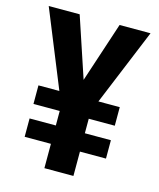

<svg xmlns="http://www.w3.org/2000/svg" viewBox="-108 -791 720 869"><g transform="rotate(15 251.5 -357.0)"><path d="M251 -432 344 -714H489L341 -355H441V-268H319V-200H441V-114H319V0H183V-114H60V-200H183V-268H60V-355H158L12 -714H157Z"/></g></svg>

Font: Noto Sans Myanmar UI Condensed
Style: Bold
Weight: 700
Width: 3
Designer: Monotype Design Team
Foundry: Monotype Imaging Inc.
Version: Version 2.103; ttfautohint (v1.8.4.7-5d5b)